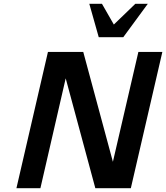

<svg xmlns="http://www.w3.org/2000/svg" viewBox="-20 -997 880 1017"><path d="M763 -977H697L583 -867L520 -977H453L503 -800H633ZM673 0 840 -722H713L578 -140L421 -722H234L67 0H194L328 -582L485 0Z"/></svg>

Font: Perun SemiBold Italic
Style: Regular
Weight: 400
Italic angle: -12°
Foundry: Copyright (c) Stefan Peev, Context Ltd, 2016
Version: Version 1.026